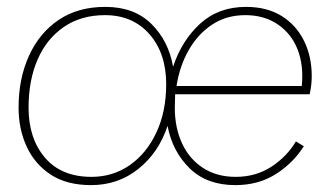

<svg xmlns="http://www.w3.org/2000/svg" viewBox="-20 -529 954 558"><path d="M245 9Q174 9 127.5 -21.5Q81 -52 57.5 -103Q34 -154 34 -216Q34 -301 64.5 -367.5Q95 -434 151 -471.5Q207 -509 286 -509Q370 -509 420 -459.5Q470 -410 483 -335Q508 -411 561.5 -460Q615 -509 695 -509Q756 -509 798.5 -482.5Q841 -456 863.5 -410.5Q886 -365 886 -308Q886 -295 884.5 -282Q883 -269 880 -255H489Q489 -245 488.5 -235.5Q488 -226 488 -216Q488 -158 509 -112.5Q530 -67 570 -41Q610 -15 665 -15Q723 -15 768 -44Q813 -73 840 -118L863 -104Q832 -55 781.5 -23Q731 9 664 9Q581 9 531 -40Q481 -89 467 -163Q441 -85 382 -38Q323 9 245 9ZM246 -15Q308 -15 357 -49Q406 -83 434.5 -144Q463 -205 463 -284Q463 -374 414.5 -429.5Q366 -485 285 -485Q216 -485 166 -451Q116 -417 89.5 -356.5Q63 -296 63 -216Q63 -127 110.5 -71Q158 -15 246 -15ZM493 -279H857Q863 -339 845 -385Q827 -431 787.5 -458Q748 -485 693 -485Q638 -485 596.5 -457.5Q555 -430 528.5 -383.5Q502 -337 493 -279Z"/></svg>

Font: Prodigy Sans ExtraLight
Style: Italic
Weight: 200
Italic angle: -13°
Designer: Wei Huang
Foundry: Wei Huang
Version: Version 1.003; ttfautohint (v1.8.3)